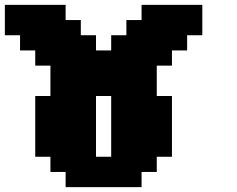

<svg xmlns="http://www.w3.org/2000/svg" viewBox="-20 -645 977 790"><path d="M250 125H562.5V62.5H625V0H687.5V-250H625V-375H687.5V-437.5H750V-500H812.5V-625H562.5V-562.5H500V-500H437.5V-437.5H375V-500H312.5V-562.5H250V-625H0V-500H62.5V-437.5H125V-375H187.5V-250H125V0H187.5V62.5H250ZM437.5 0H375V-250H437.5Z"/></svg>

Font: Faithful 32x
Style: Bold
Weight: 400
Foundry: Faithful Resource Pack
Version: Version 1.0; January 27, 2023